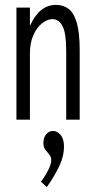

<svg xmlns="http://www.w3.org/2000/svg" viewBox="-20 -488 390 783"><path d="M47 0V-457H102V-382Q140 -468 208 -468Q238 -468 259.5 -452Q281 -436 293 -395.5Q305 -355 305 -283V0H250V-281Q250 -353 235 -381.5Q220 -410 194 -410Q173 -410 151.5 -393Q130 -376 116 -344.5Q102 -313 102 -269V0ZM171 275 147 253Q165 229 177 205Q189 181 189 164Q189 152 181 142.5Q173 133 165 122.5Q157 112 157 96Q157 73 168.5 59.5Q180 46 196 46Q213 46 227 62Q241 78 241 111Q241 147 223 186.5Q205 226 171 275Z"/></svg>

Font: Inconsolata ExtraCondensed
Style: Regular
Weight: 400
Width: 2
Monospace: yes
Designer: Raph Levien, Cyreal, Brenton Simpson
Foundry: Raph Levien, Cyreal, Google
Version: Version 3.000; ttfautohint (v1.8.2.53-6de2)